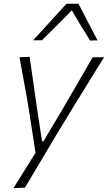

<svg xmlns="http://www.w3.org/2000/svg" viewBox="-20 -796 568 1011"><path d="M51 194.5Q79.5 148.5 108.8 101.8Q138 55 167 9Q159.5 -40 152 -89Q144.5 -138 137 -186.5L122.5 -276.5Q112.5 -330 102.5 -385.8Q92.5 -441.5 82.5 -494.5L136 -497Q146 -427.5 155.5 -360.8Q165 -294 175 -224.5L201.5 -51.5H208.5L312 -225.5Q352.5 -295 390.8 -361.2Q429 -427.5 468 -494.5H528Q502.5 -453.5 479.5 -416.5Q456.5 -379.5 429.2 -335Q402 -290.5 363.5 -228.5L279 -89.5Q221.5 6.5 182.5 72.5Q143.5 138.5 111.5 192ZM454.5 -582.5Q429.5 -622 405.2 -661.8Q381 -701.5 358 -742Q320 -702 280.8 -663Q241.5 -624 201 -584H154.5Q199.5 -633.5 243 -680.8Q286.5 -728 330.5 -776.5H393Q418 -729 443 -680.2Q468 -631.5 493.5 -583.5Z"/></svg>

Font: Commissioner Loud ExtraLight
Style: Italic
Weight: 200
Italic angle: -12°
Designer: Kostas Bartsokas
Foundry: Kostas Bartsokas
Version: Version 1.000; ttfautohint (v1.8.3)